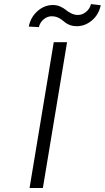

<svg xmlns="http://www.w3.org/2000/svg" viewBox="-20 -938 523 958"><path d="M314.6 -727.3 193.9 0H127.5L248.2 -727.3ZM174 -802.6 123.6 -805.4Q132.8 -852.3 167.1 -882.6Q201.3 -913 244.3 -913Q263.8 -913 281.1 -905.2Q298.3 -897.4 309.1 -888.1Q320 -878.9 335.9 -871.1Q351.9 -863.3 369 -863.3Q390.6 -863.3 409.6 -878.9Q428.6 -894.5 433.9 -917.6L482.6 -911.9Q473 -865.1 438.7 -836.1Q404.5 -807.2 362.2 -807.2Q344.5 -807.2 330.4 -812.3Q316.4 -817.5 306.8 -824.8Q297.2 -832 288.2 -839.3Q279.1 -846.6 266.5 -851.7Q253.9 -856.9 238.3 -856.9Q215.9 -856.9 197.6 -841.4Q179.3 -826 174 -802.6Z"/></svg>

Font: Karasuma Gothic
Style: Light Italic
Weight: 300
Italic angle: 9.39998°
Designer: Rasmus Andersson / Ryoko Nishizuka
Foundry: rsms
Version: Version 1.00